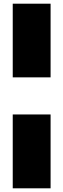

<svg xmlns="http://www.w3.org/2000/svg" viewBox="-20 -810 343 1040"><path d="M254 -391H49V-790H254ZM49 -190H254V210H49Z"/></svg>

Font: Georama Expanded Black
Style: Regular
Weight: 900
Width: 7
Designer: Jean-Baptiste Levee
Foundry: Production Type
Version: Version 1.000